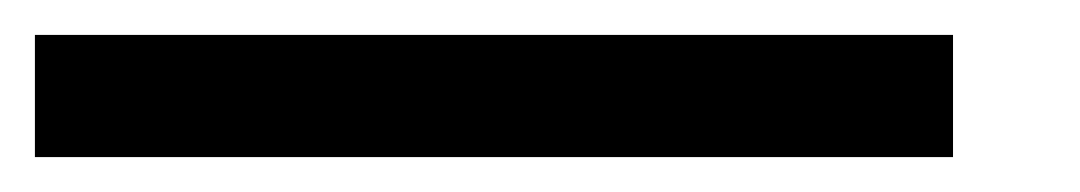

<svg xmlns="http://www.w3.org/2000/svg" viewBox="-88 -35 619 110"><path d="M-68 55V-15H458V55Z"/></svg>

Font: Source Serif 4 SmText
Style: Italic
Weight: 400
Italic angle: -12°
Designer: Frank Grießhammer
Foundry: Adobe
Version: Version 4.005;hotconv 1.1.0;makeotfexe 2.6.0